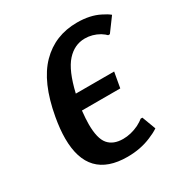

<svg xmlns="http://www.w3.org/2000/svg" viewBox="-167 -838 930 976"><g transform="rotate(-30 297.5 -350.0)"><path d="M74 -229Q74 -283 86 -350Q119 -535 205 -622.5Q291 -710 420 -710Q497 -710 551 -682Q578 -669 595 -655L536 -575H526Q518 -584 498 -597Q458 -620 414 -620Q353 -620 308 -570Q263 -520 235 -400H460L444 -310H219Q214 -262 214 -232Q214 -148 243 -114Q272 -80 329 -80Q375 -80 421 -102Q444 -114 457 -125H467L497 -45Q475 -30 443 -17Q380 10 303 10Q74 10 74 -229Z"/></g></svg>

Font: Scada
Style: Bold Italic
Weight: 700
Italic angle: -10°
Version: Version 4.000